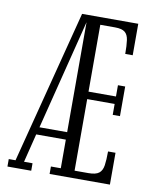

<svg xmlns="http://www.w3.org/2000/svg" viewBox="-80 -761 660 823"><g transform="rotate(10 250.0 -350.0)"><path d="M9 0V-32.5H38.5L210.5 -700H455V-563H422.5Q422.5 -600 419.2 -623Q416 -646 402.8 -656.8Q389.5 -667.5 359.5 -667.5H295.5V-376.5H415V-425.5H446.5V-296.5H415V-344H295.5V-32.5H355.5Q387.5 -32.5 401.5 -43.5Q415.5 -54.5 419 -78Q422.5 -101.5 422.5 -138.5H455V0H192.5V-32.5H235.5V-157H106.5L75.5 -32.5H112.5V0ZM115 -189.5H235.5V-668Z"/></g></svg>

Font: Imbue 10pt Light
Style: Regular
Weight: 300
Designer: Tyler Finck
Foundry: Etcetera Type Company
Version: Version 1.102; ttfautohint (v1.8.3)